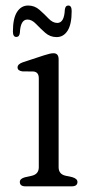

<svg xmlns="http://www.w3.org/2000/svg" viewBox="-20 -658 330 678"><path d="M187 -448.5V-67.5Q187 -43 211.5 -37.5L235 -32.5Q253.5 -27 253.5 -15.5Q253.5 0 233 0H70Q50 0 50 -15.5Q50 -27 68 -32L93 -37.5Q117 -43.5 117 -67.5V-381.5Q117 -403.5 98.5 -405.5L58.5 -406Q42 -408.5 42 -420Q42 -431.5 60.5 -438L135 -462.5Q145.5 -465.5 153.5 -467.8Q161.5 -470 169 -470Q187 -470 187 -448.5ZM179.8 -527Q156.8 -527 139.4 -542.5Q122 -558 107.2 -573.5Q92.5 -589 76.9 -589Q52.3 -589 50.2 -542.5Q48.6 -527.5 37.5 -527.5Q25.6 -527.5 25.6 -547Q25.6 -593 40.2 -615.8Q54.8 -638.5 79.4 -638.5Q102.3 -638.5 119.5 -623.2Q136.8 -608 151.5 -592.5Q166.3 -577 182.3 -577Q206.9 -577 208.9 -623.5Q210.6 -638.5 221.2 -638.5Q233.1 -638.5 233.1 -619Q233.1 -572.5 218.8 -549.8Q204.4 -527 179.8 -527Z"/></svg>

Font: Fraunces 9pt Soft Light
Style: Regular
Weight: 300
Version: Version 1.000;[0bf87f6ff]